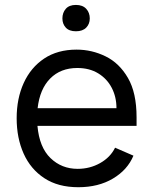

<svg xmlns="http://www.w3.org/2000/svg" viewBox="-20 -756 627 787"><path d="M301.1 11.4Q218 11.4 161.8 -25.6Q105.5 -62.5 76.9 -126.4Q48.3 -190.3 48.3 -271.3Q48.3 -352.3 77.2 -415.8Q106.2 -479.4 161 -516Q215.9 -552.6 294 -552.6Q356.5 -552.6 412.8 -525Q469.1 -497.5 504.4 -436.6Q539.8 -375.7 539.8 -275.6V-240.1H133.5Q141.3 -152 187 -108Q232.6 -63.9 298.3 -63.9Q348.4 -63.9 390.4 -87.5Q432.5 -111.2 451.7 -150.6L527 -117.9Q502.5 -59.3 442.8 -24Q383.2 11.4 301.1 11.4ZM296.9 -477.3Q228.3 -477.3 185.7 -434.1Q143.1 -391 134.2 -312.5H457.4Q457.4 -358.7 438 -396Q418.7 -433.2 382.6 -455.3Q346.6 -477.3 296.9 -477.3ZM235.8 -680.4Q235.8 -703.8 249.6 -719.8Q263.5 -735.8 291.2 -735.8Q318.9 -735.8 333.5 -719.8Q348 -703.8 348 -680.4Q348 -658 333.5 -642.9Q318.9 -627.8 291.2 -627.8Q263.5 -627.8 249.6 -642.9Q235.8 -658 235.8 -680.4Z"/></svg>

Font: Inter UI
Style: Regular
Weight: 400
Designer: Rasmus Andersson
Foundry: rsms
Version: Version 2.2